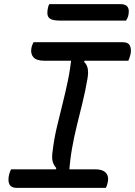

<svg xmlns="http://www.w3.org/2000/svg" viewBox="-20 -903 649 923"><path d="M312 -67 236 -64 251 -95Q239 -107 233.5 -125.5Q228 -144 233 -177Q240 -235 253 -290.5Q266 -346 280 -401Q294 -456 306 -513.5Q318 -571 324 -633L400 -637L384 -606Q397 -594 401.5 -574.5Q406 -555 400 -522Q390 -464 376.5 -409Q363 -354 349.5 -299.5Q336 -245 326 -188Q316 -131 312 -67ZM489 0H59Q47 0 38.5 -4Q30 -8 26 -15.5Q22 -23 21 -33Q20 -43 22 -55Q23 -62 25 -68Q27 -74 29 -79.5Q31 -85 33 -89H436Q463 -89 477.5 -81Q492 -73 497 -59Q502 -45 498 -27Q497 -22 495.5 -17Q494 -12 492.5 -8Q491 -4 489 0ZM141 -700H571Q596 -700 604 -684.5Q612 -669 608 -644Q607 -640 605.5 -635.5Q604 -631 603 -626.5Q602 -622 600 -618.5Q598 -615 597 -611H194Q155 -611 140.5 -628Q126 -645 131 -672Q132 -677 133 -680.5Q134 -684 135.5 -687.5Q137 -691 138.5 -694.5Q140 -698 141 -700ZM217 -883H560Q584 -883 593 -870.5Q602 -858 598 -835Q597 -826 593.5 -818Q590 -810 586 -804H269Q242 -804 228 -809.5Q214 -815 210 -826.5Q206 -838 209 -857Q210 -865 212 -871.5Q214 -878 217 -883Z"/></svg>

Font: Rec Mono Duotone
Style: Italic
Weight: 400
Italic angle: -10°
Monospace: yes
Version: Version 1.085; ttfautohint (v1.8.4.7-5d5b)